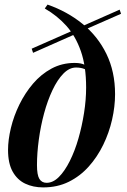

<svg xmlns="http://www.w3.org/2000/svg" viewBox="-20 -802 555 836"><path d="M329 -684 501 -760 507 -742 343 -670ZM343 -669 124 -572 118 -590 329 -683ZM355 -421Q355 -514 332 -579.5Q309 -645 269 -689.5Q229 -734 175 -765L187 -782Q273 -752 339.5 -698Q406 -644 443.5 -567Q481 -490 481 -392Q481 -338 468 -281Q455 -224 429.5 -171.5Q404 -119 366.5 -77Q329 -35 279.5 -10.5Q230 14 168 14Q124 14 89.5 -2.5Q55 -19 35 -55Q15 -91 15 -149Q15 -193 27.5 -245Q40 -297 64.5 -347Q89 -397 124 -438Q159 -479 204.5 -503.5Q250 -528 305 -528Q335 -528 351 -518.5Q367 -509 381 -494L374 -482Q364 -495 348 -501.5Q332 -508 311 -508Q282 -508 256 -481.5Q230 -455 208.5 -409.5Q187 -364 172 -308.5Q157 -253 149 -194Q141 -135 141 -83Q141 -40 151.5 -23Q162 -6 183 -6Q211 -6 236.5 -31.5Q262 -57 284 -101Q306 -145 321.5 -199Q337 -253 346 -310.5Q355 -368 355 -421Z"/></svg>

Font: Playfair Display SemiBold
Style: Italic
Weight: 600
Italic angle: -14°
Designer: Claus Eggers Sørensen
Foundry: Claus Eggers Sørensen
Version: Version 1.203